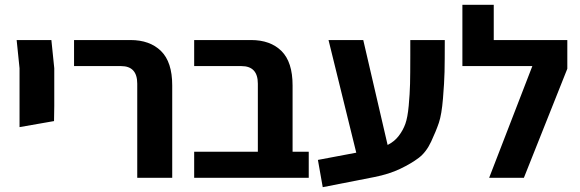

<svg xmlns="http://www.w3.org/2000/svg" viewBox="-20 -737 2404 796"><path d="M61 -210V-454L49 -571H193L205 -454V-298L204 -235Z M549 0V-390Q549 -463 482 -463H287V-571H521Q601 -571 647.5 -525.5Q694 -480 694 -383V0Z M1193 -108H1260V0H1049H785V-108H1049V-390Q1049 -463 981 -463H785V-571H1021Q1101 -571 1147 -525.5Q1193 -480 1193 -383Z M1681 -571H1824Q1824 -483 1823 -439Q1822 -395 1816.5 -328.5Q1811 -262 1799.5 -228Q1788 -194 1767.5 -150Q1747 -106 1716 -82.5Q1685 -59 1639 -37Q1593 -15 1532 -3L1318 39L1298 -74L1457 -104L1342 -571H1486L1587 -136Q1615 -150 1633 -173.5Q1651 -197 1660.5 -223.5Q1670 -250 1674.5 -299Q1679 -348 1680 -389Q1681 -430 1681 -506Q1681 -548 1681 -571Z M2027 -571H2332V-452L2152 0H2008L2187 -463H1897V-717H2027Z"/></svg>

Font: Assistant
Style: Bold
Weight: 700
Designer: Hebrew By Ben Nathan, Latin by Paul Hunt
Version: Version 2.001;PS 002.001;hotconv 1.0.88;makeotf.lib2.5.64775